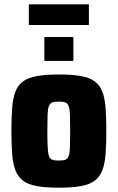

<svg xmlns="http://www.w3.org/2000/svg" viewBox="-20 -864 547 892"><path d="M254 8Q192 8 151 0.5Q110 -7 86.5 -25Q63 -43 51.5 -73Q40 -103 36.5 -148Q33 -193 33 -255Q33 -318 36.5 -363Q40 -408 51.5 -438Q63 -468 86.5 -485.5Q110 -503 151 -510.5Q192 -518 254 -518Q316 -518 356.5 -510.5Q397 -503 420.5 -485.5Q444 -468 455.5 -438Q467 -408 470.5 -363Q474 -318 474 -255Q474 -193 470.5 -148Q467 -103 455.5 -73Q444 -43 420.5 -25Q397 -7 356.5 0.5Q316 8 254 8ZM253 -118Q273 -118 283.5 -122Q294 -126 299 -139Q304 -152 305 -180Q306 -208 306 -255Q306 -303 305 -330.5Q304 -358 299 -371Q294 -384 283.5 -388Q273 -392 253 -392Q234 -392 223 -388Q212 -384 207 -371Q202 -358 201 -330.5Q200 -303 200 -255Q200 -208 201.5 -180Q203 -152 207.5 -139Q212 -126 223 -122Q234 -118 253 -118ZM186 -581V-692H321V-581ZM114 -748V-844H393V-748Z"/></svg>

Font: Saira SemiCondensed ExtraBold
Style: Regular
Weight: 800
Width: 4
Designer: Hector Gatti with collaboration of the Omnibus-Type team
Foundry: Omnibus-Type
Version: Version 1.101